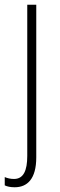

<svg xmlns="http://www.w3.org/2000/svg" viewBox="-38 -549 252 810"><path d="M24 241C77 241 115 206 115 115V-529H77V109C77 171 61 206 21 206C7 206 -7 203 -18 198V233C-8 238 6 241 24 241Z"/></svg>

Font: Noto Sans Georgian Condensed ExtraLight
Style: Regular
Weight: 200
Width: 3
Designer: Monotype Design Team, Akaki Razmadze
Foundry: Google LLC
Version: Version 2.005